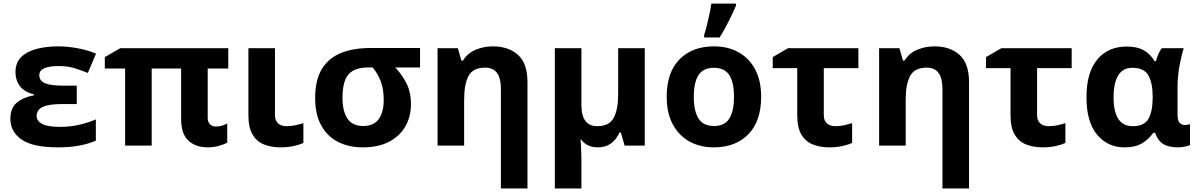

<svg xmlns="http://www.w3.org/2000/svg" viewBox="-20 -816 6711 1076"><path d="M410.2 -335.9V-232.9H328.1Q251 -232.9 218 -216.1Q185.1 -199.2 185.1 -166Q185.1 -139.2 215.1 -122.1Q245.1 -105 315.9 -105Q377 -105 429.9 -118.2Q482.9 -131.3 517.1 -147V-27.8Q479.5 -10.7 425.8 -0.5Q372.1 9.8 305.2 9.8Q164.1 9.8 101.1 -33.9Q38.1 -77.6 38.1 -150.9Q38.1 -210.9 74.5 -241Q110.8 -271 170.9 -282.2V-287.1Q118.7 -299.3 92.8 -331.8Q66.9 -364.3 66.9 -413.1Q66.9 -465.3 99.1 -496.6Q131.3 -527.8 185.5 -542Q239.7 -556.2 305.2 -556.2Q361.8 -556.2 418.9 -544.9Q476.1 -533.7 518.1 -515.1L472.2 -407.2Q436 -421.9 397.7 -433.8Q359.4 -445.8 309.1 -445.8Q200.2 -445.8 200.2 -395Q200.2 -362.8 232.9 -349.4Q265.6 -335.9 335 -335.9Z M1189.9 -106.9Q1207.5 -106.9 1223.4 -111.6Q1239.3 -116.2 1253.4 -124V-17.1Q1235.8 -6.3 1205.8 1.7Q1175.8 9.8 1145 9.8Q1076.2 9.8 1035.6 -28.1Q995.1 -65.9 995.1 -149.9V-432.1H830.1V0H681.2V-432.1H567.4V-496.1L654.3 -545.9H1259.3V-432.1H1144V-155.8Q1144 -131.3 1157.2 -119.1Q1170.4 -106.9 1189.9 -106.9Z M1521 -545.9V-170.9Q1521 -139.6 1538.8 -124.3Q1556.6 -108.9 1585.9 -108.9Q1610.8 -108.9 1633.8 -113.8Q1656.7 -118.7 1680.2 -126V-15.1Q1657.7 -4.4 1624.3 2.7Q1590.8 9.8 1551.8 9.8Q1501 9.8 1460.2 -6.1Q1419.4 -22 1395.8 -61.3Q1372.1 -100.6 1372.1 -170.9V-545.9Z M2283.2 -231.9Q2283.2 -163.6 2252.4 -108.9Q2221.7 -54.2 2161.4 -22.2Q2101.1 9.8 2013.2 9.8Q1933.1 9.8 1873 -21.5Q1813 -52.7 1779.5 -114.3Q1746.1 -175.8 1746.1 -266.1Q1746.1 -366.7 1783.4 -428.5Q1820.8 -490.2 1889.9 -518.6Q1959 -546.9 2054.2 -546.9H2334V-438H2195.3Q2231.4 -399.9 2257.3 -350.1Q2283.2 -300.3 2283.2 -231.9ZM1899.4 -266.1Q1899.4 -195.3 1926.5 -152.6Q1953.6 -109.9 2015.1 -109.9Q2076.2 -109.9 2103.3 -149.9Q2130.4 -189.9 2130.4 -254.9Q2130.4 -314.9 2114.5 -358.2Q2098.6 -401.4 2068.4 -438H2043.9Q1968.8 -438 1934.1 -400.4Q1899.4 -362.8 1899.4 -266.1Z M2742.2 -556.2Q2829.6 -556.2 2882.8 -508.5Q2936 -460.9 2936 -356V240.2H2787.1V-318.8Q2787.1 -437 2699.2 -437Q2630.9 -437 2606 -390.6Q2581.1 -344.2 2581.1 -256.8V0H2432.1V-545.9H2545.9L2565.9 -476.1H2574.2Q2600.1 -518.1 2645.5 -537.1Q2690.9 -556.2 2742.2 -556.2Z M3593.3 -545.9V0H3480.5L3459.5 -73.2H3452.1Q3432.1 -31.7 3402.6 -11Q3373 9.8 3330.1 9.8Q3269 9.8 3236.3 -34.2H3233.4Q3234.9 -23.9 3235.8 -2.7Q3236.8 18.6 3237.5 42.2Q3238.3 65.9 3238.3 84V240.2H3089.4V-545.9H3238.3V-227.1Q3238.3 -108.9 3327.1 -108.9Q3394 -108.9 3419.2 -155.5Q3444.3 -202.1 3444.3 -289.1V-545.9Z M4245.6 -273.9Q4245.6 -137.2 4174.1 -63.7Q4102.5 9.8 3979.5 9.8Q3902.8 9.8 3843.5 -23.2Q3784.2 -56.2 3750.2 -119.6Q3716.3 -183.1 3716.3 -273.9Q3716.3 -409.7 3787.6 -482.9Q3858.9 -556.2 3982.4 -556.2Q4059.1 -556.2 4118.4 -523.4Q4177.7 -490.7 4211.7 -427.7Q4245.6 -364.7 4245.6 -273.9ZM3868.2 -273.9Q3868.2 -192.9 3894.8 -151.4Q3921.4 -109.9 3981.4 -109.9Q4041 -109.9 4067.1 -151.4Q4093.3 -192.9 4093.3 -273.9Q4093.3 -355 4066.9 -395.5Q4040.5 -436 3980.5 -436Q3921.4 -436 3894.8 -395.5Q3868.2 -355 3868.2 -273.9ZM3926.3 -606V-621.1Q3934.1 -644.5 3941.9 -675.8Q3949.7 -707 3956.3 -738.8Q3962.9 -770.5 3966.3 -795.9H4104.5V-784.2Q4087.9 -745.1 4064.9 -699.2Q4042 -653.3 4013.2 -606Z M4790.5 -545.9V-434.1H4596.7V-170.9Q4596.7 -139.6 4614.5 -124.3Q4632.3 -108.9 4661.6 -108.9Q4686 -108.9 4709.2 -113.8Q4732.4 -118.7 4755.4 -126V-15.1Q4732.9 -4.4 4699.7 2.7Q4666.5 9.8 4627.4 9.8Q4576.7 9.8 4535.9 -6.1Q4495.1 -22 4471.4 -61.3Q4447.8 -100.6 4447.8 -170.9V-434.1H4310.5V-496.1L4396.5 -545.9Z M5216.8 -556.2Q5304.2 -556.2 5357.4 -508.5Q5410.6 -460.9 5410.6 -356V240.2H5261.7V-318.8Q5261.7 -437 5173.8 -437Q5105.5 -437 5080.6 -390.6Q5055.7 -344.2 5055.7 -256.8V0H4906.7V-545.9H5020.5L5040.5 -476.1H5048.8Q5074.7 -518.1 5120.1 -537.1Q5165.5 -556.2 5216.8 -556.2Z M5985.8 -545.9V-434.1H5792V-170.9Q5792 -139.6 5809.8 -124.3Q5827.6 -108.9 5856.9 -108.9Q5881.3 -108.9 5904.5 -113.8Q5927.7 -118.7 5950.7 -126V-15.1Q5928.2 -4.4 5895 2.7Q5861.8 9.8 5822.8 9.8Q5772 9.8 5731.2 -6.1Q5690.4 -22 5666.7 -61.3Q5643.1 -100.6 5643.1 -170.9V-434.1H5505.9V-496.1L5591.8 -545.9Z M6282.7 9.8Q6187 9.8 6127.9 -61.5Q6068.8 -132.8 6068.8 -271Q6068.8 -410.6 6129.6 -482.9Q6190.4 -555.2 6293.9 -555.2Q6352.1 -555.2 6389.2 -534.7Q6426.3 -514.2 6450.7 -473.1H6458Q6462.4 -490.2 6470.7 -510.5Q6479 -530.8 6490.7 -545.9H6613.8Q6603 -513.7 6591.1 -452.9Q6579.1 -392.1 6579.1 -325.2V-172.9Q6579.1 -139.2 6591.3 -127.2Q6603.5 -115.2 6620.1 -115.2Q6627 -115.2 6636.2 -116.9Q6645.5 -118.7 6648.9 -120.1V-2.9Q6641.6 1.5 6620.1 5.6Q6598.6 9.8 6582 9.8Q6531.7 9.8 6501 -7.8Q6470.2 -25.4 6453.1 -71.8H6442.9Q6420.4 -38.1 6382.3 -14.2Q6344.2 9.8 6282.7 9.8ZM6328.1 -108.9Q6389.6 -108.9 6414.1 -146.7Q6438.5 -184.6 6439.9 -266.1V-272Q6439.9 -351.6 6415.5 -393.8Q6391.1 -436 6325.7 -436Q6272.5 -436 6246.6 -393.6Q6220.7 -351.1 6220.7 -270Q6220.7 -108.9 6328.1 -108.9Z"/></svg>

Font: Open Sans
Style: Bold
Weight: 700
Designer: Monotype Design Team
Foundry: Monotype Imaging Inc.
Version: Version 3.000; ttfautohint (v1.8.4)